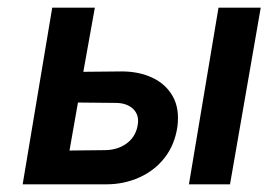

<svg xmlns="http://www.w3.org/2000/svg" viewBox="-20 -480 712 500"><path d="M549 -460H659L579 0H472ZM116 -460H227L197 -293L297 -294Q342 -294 377 -277.5Q412 -261 430 -229Q448 -197 442 -150Q435 -103 409 -69.5Q383 -36 343 -18Q303 0 257 0H146H39ZM281 -212 183 -213 161 -88 252 -89Q285 -89 308.5 -105.5Q332 -122 338 -151Q344 -179 327.5 -195.5Q311 -212 281 -212Z"/></svg>

Font: Jost* Medium
Style: Italic
Weight: 500
Italic angle: -10°
Version: Version 3.7